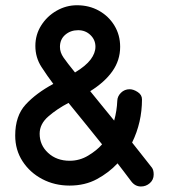

<svg xmlns="http://www.w3.org/2000/svg" viewBox="-20 -694 634 721"><path d="M431.2 -518.1Q431.2 -467.8 402.1 -426.5Q373 -385.3 318.8 -351.6Q344.7 -319.3 367.2 -292Q389.6 -264.6 408.7 -241.2Q418.9 -277.8 420.4 -315.4Q420.9 -332.5 434.3 -345.7Q447.8 -358.9 466.8 -358.9Q481 -358.9 497.1 -348.4Q513.2 -337.9 513.2 -320.8Q513.2 -234.4 476.1 -158.7Q512.2 -112.8 530.3 -90.1Q548.3 -67.4 550.8 -64Q557.1 -55.2 557.1 -38.6Q557.1 -19 542.7 -6.3Q528.3 6.3 509.3 6.3Q487.3 6.3 472.7 -13.2Q457.5 -33.7 444.3 -50.8Q431.2 -67.9 421.4 -80.6Q389.2 -45.9 344.2 -21.5Q299.3 2.9 241.2 2.9Q185.1 2.9 138.7 -21.5Q92.3 -45.9 64.7 -88.4Q37.1 -130.9 37.1 -185.1Q37.1 -258.8 76.4 -301.5Q115.7 -344.2 180.2 -378.9Q158.7 -407.2 135.7 -442.6Q112.8 -478 112.8 -521.5Q112.8 -564 134.8 -598.6Q156.7 -633.3 192.6 -653.8Q228.5 -674.3 269 -674.3Q314.9 -674.3 351.6 -653.8Q388.2 -633.3 409.7 -597.9Q431.2 -562.5 431.2 -518.1ZM261.7 -421.9Q302.2 -446.3 320.3 -470.5Q338.4 -494.6 338.4 -518.6Q338.4 -544.4 319.6 -562.5Q300.8 -580.6 273.4 -580.6Q245.1 -580.6 225.1 -563.5Q205.1 -546.4 205.1 -517.6Q205.1 -497.1 218.8 -477.5Q232.4 -458 261.7 -421.9ZM237.3 -307.6Q194.3 -285.2 161.6 -256.8Q128.9 -228.5 128.9 -191.9Q128.9 -148.9 160.9 -119.6Q192.9 -90.3 241.7 -90.3Q279.3 -90.3 311.5 -109.9Q343.8 -129.4 363.3 -151.9Q332.5 -189.9 301.3 -228.8Q270 -267.6 237.3 -307.6Z"/></svg>

Font: Manjari
Style: Bold
Weight: 700
Designer: Santhosh Thottingal <santhosh.thottingal@gmail.com>
Version: Version 2.000